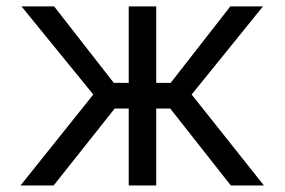

<svg xmlns="http://www.w3.org/2000/svg" viewBox="-20 -565 867 585"><path d="M264.2 -277 45.5 -545.5H144.9L326.7 -312.5H372.2V-545.5H456V-312.5H500L681.8 -545.5H781.2L563.9 -277L784.1 0H683.2L498.6 -234.4H456V0H372.2V-234.4H329.5L143.5 0H42.6Z"/></svg>

Font: Fast_Sans
Style: Regular
Weight: 400
Designer: Rasmus Andersson
Foundry: rsms
Version: Version 3.018;git-588b23468